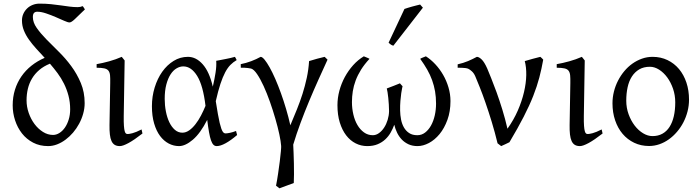

<svg xmlns="http://www.w3.org/2000/svg" viewBox="-20 -777 3797 1041"><path d="M360.4 -184.1Q360.4 -223.6 351.3 -258.1Q342.3 -292.5 327.1 -323Q312 -353.5 292 -380.4Q272 -407.2 250.5 -432.1V-431.6Q216.8 -418 192.9 -397.5Q168.9 -377 153.6 -351.3Q138.2 -325.7 131.1 -295.7Q124 -265.6 124 -232.9Q124 -198.2 135.7 -164.6Q147.5 -130.9 167.2 -104.5Q187 -78.1 212.9 -61.8Q238.8 -45.4 267.6 -45.4Q285.2 -45.4 302 -55.9Q318.8 -66.4 331.8 -85Q344.7 -103.5 352.5 -128.9Q360.4 -154.3 360.4 -184.1ZM440.4 -726.1Q404.8 -691.4 385.7 -673.3Q366.7 -655.3 356.9 -655.3Q348.1 -655.3 327.9 -664.3Q307.6 -673.3 282.2 -684.3Q256.8 -695.3 230.2 -704.3Q203.6 -713.4 181.6 -713.4Q170.9 -713.4 164.6 -707Q158.2 -700.7 158.2 -684.6Q158.2 -655.3 179 -625.7Q199.7 -596.2 231 -564.2Q262.2 -532.2 298.6 -496.6Q335 -460.9 366.2 -418.7Q397.5 -376.5 418.2 -326.9Q439 -277.3 439 -217.8Q439 -189 430.9 -160.4Q422.9 -131.8 408.9 -106Q395 -80.1 376.2 -58.1Q357.4 -36.1 335.4 -19.8Q313.5 -3.4 289.3 5.9Q265.1 15.1 241.2 15.1Q195.3 15.1 159.4 -3.7Q123.5 -22.5 99.1 -53.7Q74.7 -85 61.8 -124.5Q48.8 -164.1 48.8 -206.1Q48.8 -251 61 -290.3Q73.2 -329.6 95.9 -362.5Q118.7 -395.5 150.6 -420.9Q182.6 -446.3 222.2 -463.4Q198.7 -488.8 176.5 -513.2Q154.3 -537.6 137 -562Q119.6 -586.4 109.4 -612.1Q99.1 -637.7 99.1 -666Q99.1 -685.1 106.4 -701.7Q113.8 -718.3 126.5 -730.7Q139.2 -743.2 156.7 -750.2Q174.3 -757.3 194.3 -757.3Q227.5 -757.3 256.1 -754.4Q284.7 -751.5 309.8 -747.8Q335 -744.1 357.4 -741.2Q379.9 -738.3 401.4 -738.3Q416.5 -738.3 427.7 -743.7Q431.2 -741.2 433.3 -737.1Q435.5 -732.9 440.4 -726.1Z M752.4 -53.2Q707.5 -18.1 676.8 -1.5Q646 15.1 629.9 15.1Q612.8 15.1 601.8 8.3Q590.8 1.5 584.5 -12.5Q578.1 -26.4 575.7 -48.1Q573.2 -69.8 573.7 -99.1L577.6 -326.7Q578.1 -352.1 576.7 -368.2Q575.2 -384.3 568.1 -393.6Q561 -402.8 545.9 -406.2Q530.8 -409.7 503.9 -409.7V-429.2Q535.6 -434.6 571.8 -444.6Q607.9 -454.6 640.1 -468.8L655.8 -449.2L650.9 -147.9Q650.4 -114.3 651.9 -94.7Q653.3 -75.2 656.2 -65.2Q659.2 -55.2 663.3 -52.7Q667.5 -50.3 672.9 -50.3Q680.2 -50.3 698.5 -54.9Q716.8 -59.6 747.6 -75.2L752.4 -53.2Z M968.8 -57.6Q987.8 -57.6 1005.9 -70.3Q1023.9 -83 1040 -103.8Q1056.2 -124.5 1069.8 -150.6Q1083.5 -176.8 1094.2 -203.1Q1081.1 -313.5 1049.1 -365.2Q1017.1 -417 973.6 -417Q955.1 -417 937 -406.2Q918.9 -395.5 904.8 -373.8Q890.6 -352.1 881.8 -318.8Q873 -285.6 873 -240.7Q873 -206.1 879.4 -173.1Q885.7 -140.1 897.9 -114.5Q910.2 -88.9 928 -73.2Q945.8 -57.6 968.8 -57.6ZM1263.2 -451.2Q1244.6 -440.4 1229.5 -425.3Q1214.4 -410.2 1200.9 -384.8Q1187.5 -359.4 1175 -321.8Q1162.6 -284.2 1149.9 -228.5Q1156.2 -187.5 1161.4 -158.7Q1166.5 -129.9 1171.1 -110.6Q1175.8 -91.3 1179.9 -79.8Q1184.1 -68.4 1188 -62.7Q1191.9 -57.1 1195.8 -55.4Q1199.7 -53.7 1203.6 -53.7Q1211.4 -53.7 1226.8 -56.9Q1242.2 -60.1 1259.8 -66.9Q1260.7 -62.5 1262.2 -57.6Q1263.7 -52.7 1265.6 -44.9Q1231.9 -16.1 1203.6 -0.5Q1175.3 15.1 1154.8 15.1Q1144.5 15.1 1137.2 7.8Q1129.9 0.5 1124 -16.1Q1118.2 -32.7 1113.3 -60.1Q1108.4 -87.4 1103.5 -127Q1066.4 -54.2 1025.6 -19.5Q984.9 15.1 950.7 15.1Q921.4 15.1 894.8 1.2Q868.2 -12.7 847.9 -39.8Q827.6 -66.9 815.7 -107.4Q803.7 -147.9 803.7 -201.2Q803.7 -253.9 818.6 -302.5Q833.5 -351.1 859.6 -387.9Q885.7 -424.8 921.4 -446.8Q957 -468.8 999 -468.8Q1043.5 -468.8 1079.3 -428.2Q1115.2 -387.7 1133.8 -307.1L1134.8 -311.5Q1143.1 -347.2 1148.7 -383.1Q1154.3 -418.9 1152.3 -447.3Q1163.1 -449.2 1175.8 -451.7Q1188.5 -454.1 1202.1 -456.8Q1215.8 -459.5 1229 -462.4Q1242.2 -465.3 1253.9 -468.8Q1257.8 -463.4 1259.3 -459Q1260.7 -454.6 1263.2 -451.2Z M1755.9 -453.6Q1731.9 -401.4 1706.3 -344.5Q1680.7 -287.6 1656 -228.5Q1631.3 -169.4 1609.1 -109.6Q1586.9 -49.8 1569.8 7.3Q1570.8 25.4 1571.8 52.7Q1572.8 80.1 1573.5 109.9Q1574.2 139.6 1574 167.7Q1573.7 195.8 1572.8 215.3Q1554.7 222.2 1533 230Q1511.2 237.8 1495.1 244.1Q1491.7 241.2 1487.5 238Q1483.4 234.9 1476.6 230Q1482.9 198.2 1488 162.8Q1493.2 127.4 1497.1 96.7Q1501 65.9 1502.9 43.5Q1504.9 21 1504.4 14.6Q1502.9 -9.3 1494.6 -48.3Q1486.3 -87.4 1473.1 -132.8Q1460 -178.2 1443.6 -224.9Q1427.2 -271.5 1409.4 -310.3Q1391.6 -349.1 1374 -375Q1356.4 -400.9 1341.3 -405.3Q1333 -407.2 1323.5 -408.2Q1314 -409.2 1305.4 -409.7Q1296.9 -410.2 1291.3 -409.9Q1285.6 -409.7 1285.6 -409.7L1285.2 -429.2Q1313.5 -434.6 1342 -445.3Q1370.6 -456.1 1393.1 -468.8Q1401.9 -468.8 1414.6 -453.4Q1427.2 -438 1442.1 -411.4Q1457 -384.8 1472.7 -348.9Q1488.3 -313 1503.2 -271.7Q1518.1 -230.5 1531.2 -186Q1544.4 -141.6 1554.2 -97.7Q1572.8 -141.6 1589.8 -183.8Q1606.9 -226.1 1620.4 -268.6Q1633.8 -311 1643.3 -355Q1652.8 -398.9 1655.8 -445.8Q1676.3 -452.1 1699 -458.5Q1721.7 -464.8 1740.2 -468.8L1755.9 -453.6Z M2422.4 -229Q2422.4 -172.4 2405.8 -127Q2389.2 -81.5 2363.3 -50Q2337.4 -18.6 2305.7 -1.7Q2273.9 15.1 2243.7 15.1Q2216.3 15.1 2195.1 5.4Q2173.8 -4.4 2158.4 -20.5Q2143.1 -36.6 2133.1 -57.4Q2123 -78.1 2117.7 -100.6Q2109.9 -79.1 2098.1 -58.3Q2086.4 -37.6 2068.8 -21.2Q2051.3 -4.9 2027.3 5.1Q2003.4 15.1 1971.2 15.1Q1937.5 15.1 1908.2 0.2Q1878.9 -14.6 1856.9 -43.2Q1835 -71.8 1822.3 -112.8Q1809.6 -153.8 1809.6 -206.5Q1809.6 -246.1 1820.1 -285.2Q1830.6 -324.2 1849.6 -359.4Q1868.7 -394.5 1894.8 -423.6Q1920.9 -452.6 1952.6 -471.7Q1954.6 -470.7 1959 -469Q1963.4 -467.3 1968 -465.3Q1972.7 -463.4 1977.1 -461.4Q1981.4 -459.5 1983.4 -458Q1956.1 -428.7 1937.7 -399.4Q1919.4 -370.1 1908.4 -340.8Q1897.5 -311.5 1892.8 -282.2Q1888.2 -252.9 1888.2 -223.6Q1888.2 -189 1895.8 -156.5Q1903.3 -124 1918 -99.1Q1932.6 -74.2 1953.6 -59.1Q1974.6 -43.9 2001.5 -43.9Q2019 -43.9 2034.9 -55.4Q2050.8 -66.9 2062.7 -85.2Q2074.7 -103.5 2081.8 -127Q2088.9 -150.4 2089.4 -174.3Q2089.4 -192.4 2088.1 -210.9Q2086.9 -229.5 2085.2 -246.3Q2083.5 -263.2 2081.3 -276.6Q2079.1 -290 2077.1 -297.4Q2098.1 -305.2 2115.5 -312Q2132.8 -318.8 2148.4 -325.2Q2152.3 -320.3 2157.5 -314.9Q2162.6 -309.6 2162.6 -309.6Q2162.6 -309.6 2160.4 -299.6Q2158.2 -289.6 2155.5 -271.7Q2152.8 -253.9 2150.9 -229.7Q2148.9 -205.6 2149.4 -177.2Q2149.9 -152.8 2154.5 -128.9Q2159.2 -105 2169.9 -86.2Q2180.7 -67.4 2198.2 -55.7Q2215.8 -43.9 2242.7 -43.9Q2266.1 -43.9 2284.9 -58.3Q2303.7 -72.8 2316.9 -96.4Q2330.1 -120.1 2337.2 -151.1Q2344.2 -182.1 2344.2 -215.3Q2344.2 -250.5 2338.9 -281.5Q2333.5 -312.5 2323 -341.8Q2312.5 -371.1 2296.4 -399.4Q2280.3 -427.7 2258.3 -458Q2260.3 -459.5 2264.6 -461.7Q2269 -463.9 2273.7 -465.6Q2278.3 -467.3 2282.5 -469Q2286.6 -470.7 2289.1 -471.7Q2315.9 -454.6 2340.1 -428.7Q2364.3 -402.8 2382.6 -371.1Q2400.9 -339.4 2411.6 -303Q2422.4 -266.6 2422.4 -229ZM2112.8 -529.3Q2108.9 -530.3 2106 -531.5Q2103 -532.7 2100.1 -534.7Q2097.2 -536.6 2094.2 -539.1Q2091.3 -541.5 2086.9 -545.4L2172.9 -728.5Q2180.7 -731.4 2191.4 -734.6Q2202.1 -737.8 2213.9 -741.2Q2225.6 -744.6 2237.1 -747.3Q2248.5 -750 2257.8 -752.4L2272.9 -735.4Z M2925.3 -453.6Q2916.5 -403.8 2904.1 -356.4Q2891.6 -309.1 2871.1 -256.8Q2850.6 -204.6 2819.3 -143.8Q2788.1 -83 2742.2 -5.9Q2734.4 -1.5 2720.5 4.6Q2706.5 10.7 2697.3 15.1L2677.7 0Q2663.1 -60.5 2646 -116.5Q2628.9 -172.4 2612.5 -219.5Q2596.2 -266.6 2581.5 -303.2Q2566.9 -339.8 2557.1 -362.8Q2549.8 -379.9 2538.6 -390.1Q2527.3 -400.4 2518.6 -404.3Q2513.2 -406.7 2503.4 -408Q2493.7 -409.2 2484.4 -409.4Q2475.1 -409.7 2468.3 -409.7Q2461.4 -409.7 2461.4 -409.7V-428.2Q2492.2 -435.1 2518.1 -446Q2543.9 -457 2565.4 -468.8Q2576.7 -468.8 2591.3 -454.8Q2606 -440.9 2621.6 -405.8Q2629.4 -386.7 2643.1 -353.3Q2656.7 -319.8 2672.4 -276.6Q2688 -233.4 2703.6 -182.9Q2719.2 -132.3 2731.4 -79.1Q2765.1 -126.5 2787.4 -177.5Q2809.6 -228.5 2821 -277.3Q2832.5 -326.2 2833.3 -369.6Q2834 -413.1 2825.2 -445.8Q2847.7 -452.6 2868.9 -458.3Q2890.1 -463.9 2909.7 -468.8Q2913.6 -466.3 2918.2 -461.2Q2922.9 -456.1 2925.3 -453.6Z M3247.1 -53.2Q3202.1 -18.1 3171.4 -1.5Q3140.6 15.1 3124.5 15.1Q3107.4 15.1 3096.4 8.3Q3085.4 1.5 3079.1 -12.5Q3072.8 -26.4 3070.3 -48.1Q3067.9 -69.8 3068.4 -99.1L3072.3 -326.7Q3072.8 -352.1 3071.3 -368.2Q3069.8 -384.3 3062.7 -393.6Q3055.7 -402.8 3040.5 -406.2Q3025.4 -409.7 2998.5 -409.7V-429.2Q3030.3 -434.6 3066.4 -444.6Q3102.5 -454.6 3134.8 -468.8L3150.4 -449.2L3145.5 -147.9Q3145 -114.3 3146.5 -94.7Q3147.9 -75.2 3150.9 -65.2Q3153.8 -55.2 3158 -52.7Q3162.1 -50.3 3167.5 -50.3Q3174.8 -50.3 3193.1 -54.9Q3211.4 -59.6 3242.2 -75.2L3247.1 -53.2Z M3641.1 -222.2Q3641.1 -260.7 3629.2 -295.7Q3617.2 -330.6 3597.7 -357.2Q3578.1 -383.8 3553.5 -399.4Q3528.8 -415 3503.9 -415Q3470.2 -415 3446 -400.9Q3421.9 -386.7 3406 -362.1Q3390.1 -337.4 3382.8 -303.7Q3375.5 -270 3375.5 -231Q3375.5 -192.4 3388.2 -157.5Q3400.9 -122.6 3421.1 -96.2Q3441.4 -69.8 3466.8 -54.4Q3492.2 -39.1 3517.6 -39.1Q3548.3 -39.1 3571.5 -52Q3594.7 -64.9 3610.1 -88.9Q3625.5 -112.8 3633.3 -146.5Q3641.1 -180.2 3641.1 -222.2ZM3715.8 -236.8Q3715.8 -204.6 3707.8 -173.1Q3699.7 -141.6 3685.3 -113.8Q3670.9 -85.9 3650.6 -62.3Q3630.4 -38.6 3606.4 -21.5Q3582.5 -4.4 3555.2 5.1Q3527.8 14.6 3499 14.6Q3455.1 14.6 3418.5 -2.9Q3381.8 -20.5 3355.7 -51.3Q3329.6 -82 3315.2 -124.5Q3300.8 -167 3300.8 -216.8Q3300.8 -249 3308.6 -280.3Q3316.4 -311.5 3330.8 -339.6Q3345.2 -367.7 3365 -391.4Q3384.8 -415 3408.9 -432.1Q3433.1 -449.2 3460.7 -459Q3488.3 -468.8 3518.1 -468.8Q3562.5 -468.8 3599.1 -451.2Q3635.7 -433.6 3661.6 -402.6Q3687.5 -371.6 3701.7 -329.1Q3715.8 -286.6 3715.8 -236.8Z"/></svg>

Font: Gentium
Style: Regular
Weight: 400
Designer: J. Victor Gaultney
Version: Version 1.03; 2011; OFL 1.1 release